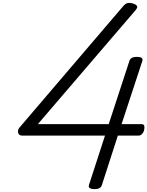

<svg xmlns="http://www.w3.org/2000/svg" viewBox="-20 -1310 1031 1344"><path d="M642 14Q620 14 609 7Q598 0 603 -16L715 -361H134Q112 -361 107 -381Q102 -401 118 -419L845 -1270Q856 -1283 870 -1287.5Q884 -1292 905 -1287Q922 -1283 931 -1276.5Q940 -1270 940.5 -1261.5Q941 -1253 930 -1240L245 -441H741L886 -884Q895 -912 937 -912Q960 -912 970.5 -905Q981 -898 976 -882L831 -441H972Q982 -441 986.5 -435.5Q991 -430 991 -421Q991 -393 978.5 -377Q966 -361 951 -361H805L693 -14Q684 14 642 14Z"/></svg>

Font: Playwrite NL
Style: Regular
Weight: 400
Designer: Veronika Burian, José Scaglione
Foundry: TypeTogether
Version: Version 1.002